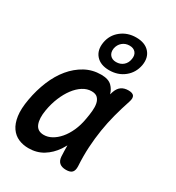

<svg xmlns="http://www.w3.org/2000/svg" viewBox="-200 -963 1001 1093"><g transform="rotate(30 300.0 -416.5)"><path d="M155 10Q119 10 89 -3Q59 -16 39 -44.5Q19 -73 12.5 -118.5Q6 -164 18 -230Q30 -298 55 -358.5Q80 -419 117 -463.5Q154 -508 201.5 -534Q249 -560 306 -560Q354 -560 377 -537Q397 -517 405 -488Q408 -497 411 -507Q421 -535 439.5 -547.5Q458 -560 485 -560Q513 -560 521.5 -547Q530 -534 521 -507Q502 -450 487.5 -395Q473 -340 464 -283.5Q455 -227 451.5 -167.5Q448 -108 452 -42Q453 -15 441.5 -2.5Q430 10 402 10Q374 10 359 -3Q344 -16 342 -42Q340 -80 340 -115Q331 -99 322 -85Q292 -41 250.5 -15.5Q209 10 155 10ZM193 -99Q219 -99 244.5 -113Q270 -127 292.5 -153Q315 -179 332 -216.5Q349 -254 357 -302Q362 -329 364.5 -355.5Q367 -382 363 -403Q359 -424 346 -437.5Q333 -451 306 -451Q276 -451 248.5 -433.5Q221 -416 198 -385.5Q175 -355 158 -314Q141 -273 133 -226Q123 -168 137 -133.5Q151 -99 193 -99ZM331 -604Q274 -604 244.5 -637Q215 -670 224 -724Q233 -777 274.5 -810Q316 -843 373 -843Q431 -843 460.5 -810Q490 -777 481 -724Q471 -670 430 -637Q389 -604 331 -604ZM342 -664Q370 -664 389 -680.5Q408 -697 412 -724Q417 -751 403.5 -767.5Q390 -784 363 -784Q336 -784 316.5 -767.5Q297 -751 292 -724Q288 -697 302 -680.5Q316 -664 342 -664Z"/></g></svg>

Font: Maple Mono SemiBold
Style: Italic
Weight: 600
Italic angle: -10°
Monospace: yes
Designer: subframe7536
Version: Version 7.000